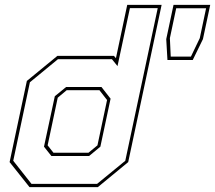

<svg xmlns="http://www.w3.org/2000/svg" viewBox="-20 -770 885 790"><path d="M382.5 0H101.5L19.5 -103L90.5 -437L216 -540H449L457 -530.5L503.5 -750H645L507.5 -103ZM346.5 -128H191.5L161 -166.5L205.5 -374L252 -412H397.5L435 -364L393 -166.5ZM344 -141.5 381 -172 420.5 -358.5 389 -399H254.5L217.5 -368L176 -172L200 -141.5ZM379.5 -13.5 495.5 -108.5 629 -736.5H514.5L463.5 -498L440.5 -526.5H218.5L103 -431.5L34.5 -108.5L109.5 -13.5ZM669 -523 664 -609 694 -750H845L815 -609L773 -523ZM682.5 -537H765.5L802 -613L828 -736H705L679 -613Z"/></svg>

Font: Tourney Thin
Style: Italic
Weight: 100
Italic angle: -12°
Designer: Tyler Finck
Foundry: Etcetera Type Co
Version: Version 1.015